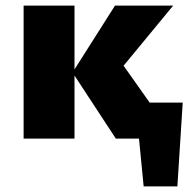

<svg xmlns="http://www.w3.org/2000/svg" viewBox="-20 -493 678 683"><path d="M491 170 462 -128H630L611 170ZM445 -128H529V0H445ZM392 0 238 -235 389 -473H596L360 -187L383 -311L603 0ZM64 0V-473H245V0Z"/></svg>

Font: Ysabeau SC Black
Style: Regular
Weight: 900
Designer: Christian Thalmann (Catharsis Fonts)
Version: Version 2.001;gftools[0.9.30]; featfreeze: smcp